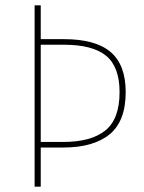

<svg xmlns="http://www.w3.org/2000/svg" viewBox="-20 -701 541 721"><path d="M452 -355Q452 -246 391.5 -196.5Q331 -147 217 -147H133V0H110V-681H133V-554H220Q338 -554 395 -506Q452 -458 452 -355ZM429 -355Q429 -450 378.5 -491.5Q328 -533 220 -533H133V-168H218Q322 -168 375.5 -211Q429 -254 429 -355Z"/></svg>

Font: Fira Sans Condensed Thin
Style: Regular
Weight: 250
Width: 3
Designer: Carrois Corporate & Edenspiekermann AG
Foundry: Carrois Corporate GbR & Edenspiekermann AG
Version: Version 4.203